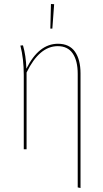

<svg xmlns="http://www.w3.org/2000/svg" viewBox="-20 -747 517 961"><path d="M383 -379V194L369 191V-377Q369 -443 344 -479.5Q319 -516 269 -516Q177 -516 113 -384V0H99V-372Q99 -453 82 -519L95 -520Q110 -469 112 -403Q174 -528 270 -528Q327 -528 355 -488.5Q383 -449 383 -379ZM251 -726 242 -604H232L235 -727Z"/></svg>

Font: Fira Sans Compressed Hair
Style: Regular
Weight: 100
Width: 1
Designer: bBox Type GmbH & Carrois Corporate GbR & Edenspiekermann AG
Foundry: bBox Type GmbH & Carrois Corporate GbR & Edenspiekermann AG
Version: Version 4.301